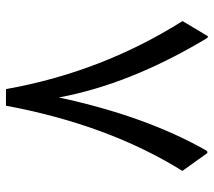

<svg xmlns="http://www.w3.org/2000/svg" viewBox="-56 -644 700 627"><g transform="rotate(90 293.5 -331.0)"><path d="M481.4 -657.2C478 -660.6 474.1 -659.2 470.7 -652.8C396.5 -522 339.4 -362.3 298.8 -173.8C270 -328.6 206.1 -488.8 106.4 -655.3C103 -661.6 99.6 -662.1 97.2 -657.7L49.3 -577.6C160.2 -401.4 234.4 -209.5 271.5 -1H325.7C367.2 -223.6 438 -415.5 538.6 -577.1Z"/></g></svg>

Font: Sahel
Style: Regular
Weight: 400
Foundry: Saber Rastikerdar (saber.rastikerdar@gmail.com)
Version: Version 3.4.0